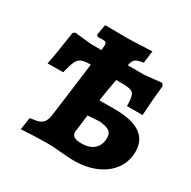

<svg xmlns="http://www.w3.org/2000/svg" viewBox="-162 -879 1044 1048"><g transform="rotate(30 360.0 -355.5)"><path d="M701 -201Q701 -139 667 -91Q633 -43 572 -16.5Q511 10 433 10Q412 10 384.5 8Q357 6 346 5Q299 0 263 0Q201 0 97 6L109 -71Q148 -75 167 -82.5Q186 -90 195.5 -107.5Q205 -125 209 -160L252 -490Q212 -490 194 -482.5Q176 -475 165.5 -453.5Q155 -432 142 -379L44 -378Q60 -457 79 -590L91 -599L196 -588H262L263 -594Q265 -614 265 -619Q265 -632 260 -636.5Q255 -641 240 -641L208 -640L200 -651L212 -716Q258 -715 353 -715Q387 -715 507 -721L497 -644Q461 -639 447.5 -628.5Q434 -618 429 -591L428 -588H533L639 -599L650 -584Q640 -499 634 -393H536Q535 -442 528 -460Q521 -478 498 -483Q475 -488 414 -487Q401 -421 390 -345H487Q701 -345 701 -201ZM449 -246 375 -241 362 -138 361 -136Q359 -113 373.5 -102.5Q388 -92 423 -92Q473 -92 501 -117.5Q529 -143 529 -188Q529 -216 512 -228.5Q495 -241 449 -246Z"/></g></svg>

Font: Alegreya ExtraBold
Style: Italic
Weight: 800
Italic angle: -7°
Designer: Juan Pablo del Peral
Foundry: Huerta Tipografica
Version: Version 2.007; ttfautohint (v1.6)